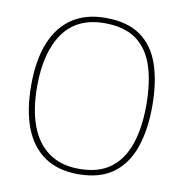

<svg xmlns="http://www.w3.org/2000/svg" viewBox="-82 -802 850 889"><g transform="rotate(10 343.0 -357.5)"><path d="M343 10Q248 10 184.5 -33.5Q121 -77 89.5 -159.5Q58 -242 58 -359Q58 -476 90.5 -557.5Q123 -639 187 -682Q251 -725 344 -725Q446 -725 508 -681.5Q570 -638 598.5 -556Q627 -474 627 -358Q627 -247 598 -164Q569 -81 506.5 -35.5Q444 10 343 10ZM343 -15Q434 -15 490 -56.5Q546 -98 572.5 -175Q599 -252 599 -358Q599 -466 574 -542.5Q549 -619 493 -659.5Q437 -700 344 -700Q215 -700 150.5 -609.5Q86 -519 86 -358Q86 -250 114.5 -173.5Q143 -97 200.5 -56Q258 -15 343 -15Z"/></g></svg>

Font: Noto Serif Hebrew Thin
Style: Regular
Weight: 250
Version: Version 2.003